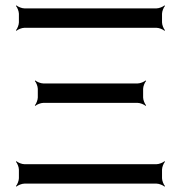

<svg xmlns="http://www.w3.org/2000/svg" viewBox="-20 -680 670 711"><path d="M70 0H560C569 0 584 6 589 11L591 9C586 4 580 -11 580 -20V-52C580 -61 586 -76 591 -81L589 -83C584 -78 569 -72 560 -72H70C61 -72 46 -78 41 -83L39 -81C44 -76 50 -61 50 -52V-20C50 -11 44 4 39 9L41 11C46 6 61 0 70 0ZM70 -577H560C569 -577 584 -571 589 -566L591 -568C586 -573 580 -588 580 -597V-629C580 -638 586 -653 591 -658L589 -660C584 -655 569 -649 560 -649H70C61 -649 46 -655 41 -660L39 -658C44 -653 50 -638 50 -629V-597C50 -588 44 -573 39 -568L41 -566C46 -571 61 -577 70 -577ZM140 -299H490C499 -299 514 -293 519 -288L521 -290C516 -295 510 -310 510 -319V-351C510 -360 516 -375 521 -380L519 -382C514 -377 499 -371 490 -371H140C131 -371 116 -377 111 -382L109 -380C114 -375 120 -360 120 -351V-319C120 -310 114 -295 109 -290L111 -288C116 -293 131 -299 140 -299Z"/></svg>

Font: Gamestation Storm
Style: Regular
Weight: 400
Designer: Jonas Hecksher
Foundry: Jonas Hecksher, Playtypeª, e-types AS
Version: Version 1.003